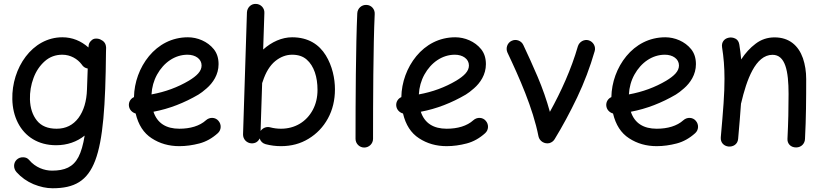

<svg xmlns="http://www.w3.org/2000/svg" viewBox="-20 -731 4338 1011"><path d="M486.8 -527.8C476.1 -528.3 466.8 -524.4 459.5 -516.1C451.2 -508.8 446.8 -499 446.3 -487.8L445.8 -481C406.7 -515.6 360.8 -534.7 308.6 -534.7C148.9 -534.7 41 -372.1 44.9 -208.5C45.9 -162.1 55.7 -121.1 74.2 -84.5C111.3 -11.7 181.2 33.7 275.4 33.7C334 33.7 384.8 15.6 425.8 -17.1C418 31.2 407.2 68.8 393.1 95.7C365.2 148.9 320.8 167.5 253.9 167.5C213.4 167.5 166.5 150.9 133.3 111.3C125.5 102.1 115.2 97.2 102.1 97.2C88.9 96.7 77.1 101.1 67.9 109.9C49.8 127 49.8 156.2 66.9 175.3C91.8 203.1 121.6 224.1 156.2 238.8C190.9 252.9 224.1 260.3 256.8 260.3C485.8 260.3 533.2 108.9 538.1 -456.5L538.6 -475.6C539.1 -479 538.6 -481.9 538.1 -485.4C536.6 -502.4 526.9 -515.1 508.3 -523.4C503.9 -525.4 499 -526.9 494.6 -527.3C492.7 -527.8 490.7 -527.8 488.8 -527.8ZM278.3 -53.2C231.9 -53.2 197.3 -67.4 174.3 -96.2C151.4 -125 139.2 -161.6 137.7 -207C136.7 -246.6 143.1 -284.7 156.7 -320.8C169.9 -356.4 189.9 -385.7 215.8 -408.7C241.7 -431.6 272.5 -442.9 308.1 -442.9C351.1 -442.9 388.2 -420.9 410.2 -391.6C417.5 -379.9 427.7 -372.6 441.9 -370.1L438 -259.8C436 -197.8 420.9 -147.5 393.1 -109.9C364.7 -72.3 326.7 -53.2 278.3 -53.2Z M1127 -29.8C1146 -46.9 1147 -76.2 1129.9 -95.2C1113.8 -114.3 1084 -115.2 1064.9 -98.1C1031.2 -67.4 981.4 -53.2 924.3 -53.2C856 -53.2 808.1 -81.5 788.1 -142.6C871.6 -158.2 950.7 -189.5 1024.9 -232.9C1037.1 -240.2 1051.3 -251 1067.9 -265.6C1101.1 -294.4 1130.9 -337.9 1130.9 -393.1C1130.9 -424.8 1122.6 -450.7 1106 -471.7C1072.8 -513.2 1019 -534.7 969.7 -534.7C884.3 -534.7 814.5 -495.6 764.6 -435.5C714.8 -375 687 -297.4 685.5 -219.7C668.5 -212.4 657.2 -194.8 658.7 -175.3C660.2 -154.3 675.3 -138.7 694.3 -133.3C708.5 -73.7 736.3 -30.3 778.8 -2.9C821.3 24.9 869.6 38.6 924.3 38.6C959 38.6 994.1 33.7 1029.8 24.4C1064.9 15.1 1097.2 -2.9 1127 -29.8ZM967.3 -442.9C1008.8 -442.9 1041.5 -420.9 1041.5 -386.2C1041.5 -355.5 1015.6 -331.1 974.6 -306.2C916 -271.5 850.6 -247.1 777.8 -233.9C779.8 -271.5 789.6 -306.6 807.1 -338.4C842.3 -401.9 900.9 -442.9 967.3 -442.9Z M1327.6 -710.4C1302.2 -711.9 1281.7 -691.4 1280.3 -666L1259.8 -23.4C1259.3 2 1278.8 22.5 1304.2 23.9C1324.2 24.4 1338.9 15.6 1347.2 -2C1352.5 14.2 1363.3 23.9 1378.9 28.3C1405.3 35.2 1432.1 38.6 1459.5 38.6C1513.7 38.6 1562 25.9 1605 -0.5C1647.5 -26.4 1681.6 -61.5 1706.5 -106.9C1731.4 -152.3 1743.7 -203.6 1743.7 -260.7C1743.7 -317.4 1730 -383.8 1695.3 -439.9C1660.6 -496.1 1604 -534.7 1518.1 -534.7C1464.8 -534.7 1410.6 -510.7 1365.7 -470.2L1372.1 -663.1C1373.5 -688.5 1353 -710 1327.6 -710.4ZM1363.8 -302.7C1379.4 -351.1 1401.4 -386.2 1429.2 -409.2C1457 -431.6 1486.8 -442.9 1518.1 -442.9C1549.8 -442.9 1575.2 -434.6 1594.7 -417.5C1633.8 -383.8 1651.9 -324.7 1651.9 -257.8C1651.9 -218.3 1643.6 -183.1 1627 -152.3C1593.8 -90.3 1533.7 -53.2 1459.5 -53.2C1439.9 -53.2 1420.9 -55.7 1402.8 -60.5C1383.3 -65.9 1363.3 -57.1 1352.1 -41.5L1360.4 -293.5C1361.8 -296.4 1362.8 -299.3 1363.8 -302.7Z M1909.7 -705.1C1884.3 -706.5 1862.8 -687 1861.3 -661.6C1853.5 -494.1 1852.1 -190.4 1852.1 0C1852.1 25.4 1872.6 45.9 1897.9 45.9C1923.3 45.9 1944.3 25.4 1944.3 0C1944.3 -189.9 1945.3 -494.1 1953.1 -657.2C1954.6 -682.6 1935.1 -704.6 1909.7 -705.1Z M2534.7 -29.8C2553.7 -46.9 2554.7 -76.2 2537.6 -95.2C2521.5 -114.3 2491.7 -115.2 2472.7 -98.1C2439 -67.4 2389.2 -53.2 2332 -53.2C2263.7 -53.2 2215.8 -81.5 2195.8 -142.6C2279.3 -158.2 2358.4 -189.5 2432.6 -232.9C2444.8 -240.2 2459 -251 2475.6 -265.6C2508.8 -294.4 2538.6 -337.9 2538.6 -393.1C2538.6 -424.8 2530.3 -450.7 2513.7 -471.7C2480.5 -513.2 2426.8 -534.7 2377.4 -534.7C2292 -534.7 2222.2 -495.6 2172.4 -435.5C2122.6 -375 2094.7 -297.4 2093.3 -219.7C2076.2 -212.4 2064.9 -194.8 2066.4 -175.3C2067.9 -154.3 2083 -138.7 2102.1 -133.3C2116.2 -73.7 2144 -30.3 2186.5 -2.9C2229 24.9 2277.3 38.6 2332 38.6C2366.7 38.6 2401.9 33.7 2437.5 24.4C2472.7 15.1 2504.9 -2.9 2534.7 -29.8ZM2375 -442.9C2416.5 -442.9 2449.2 -420.9 2449.2 -386.2C2449.2 -355.5 2423.3 -331.1 2382.3 -306.2C2323.7 -271.5 2258.3 -247.1 2185.5 -233.9C2187.5 -271.5 2197.3 -306.6 2214.8 -338.4C2250 -401.9 2308.6 -442.9 2375 -442.9Z M2674.3 -516.1C2651.4 -505.9 2641.6 -477.5 2651.9 -454.6C2712.9 -325.7 2786.6 -161.1 2815.4 -13.2C2820.8 12.7 2847.7 28.8 2873.5 22.5C2885.7 18.6 2894.5 11.7 2900.4 2C2941.9 -65.9 2981.4 -139.2 3019 -217.8C3056.2 -295.9 3086.9 -377 3111.3 -461.4C3118.7 -485.4 3104 -511.2 3080.1 -518.6C3056.2 -525.9 3030.3 -511.2 3022.9 -487.3C2987.8 -365.7 2934.6 -249 2875.5 -142.1C2858.4 -204.1 2836.9 -265.6 2811 -326.7C2785.2 -387.2 2759.8 -442.9 2735.8 -493.7C2725.6 -516.6 2697.3 -527.3 2674.3 -516.1Z M3640.6 -29.8C3659.7 -46.9 3660.6 -76.2 3643.6 -95.2C3627.4 -114.3 3597.7 -115.2 3578.6 -98.1C3544.9 -67.4 3495.1 -53.2 3438 -53.2C3369.6 -53.2 3321.8 -81.5 3301.8 -142.6C3385.3 -158.2 3464.4 -189.5 3538.6 -232.9C3550.8 -240.2 3564.9 -251 3581.5 -265.6C3614.7 -294.4 3644.5 -337.9 3644.5 -393.1C3644.5 -424.8 3636.2 -450.7 3619.6 -471.7C3586.4 -513.2 3532.7 -534.7 3483.4 -534.7C3397.9 -534.7 3328.1 -495.6 3278.3 -435.5C3228.5 -375 3200.7 -297.4 3199.2 -219.7C3182.1 -212.4 3170.9 -194.8 3172.4 -175.3C3173.8 -154.3 3189 -138.7 3208 -133.3C3222.2 -73.7 3250 -30.3 3292.5 -2.9C3335 24.9 3383.3 38.6 3438 38.6C3472.7 38.6 3507.8 33.7 3543.5 24.4C3578.6 15.1 3610.8 -2.9 3640.6 -29.8ZM3481 -442.9C3522.5 -442.9 3555.2 -420.9 3555.2 -386.2C3555.2 -355.5 3529.3 -331.1 3488.3 -306.2C3429.7 -271.5 3364.3 -247.1 3291.5 -233.9C3293.5 -271.5 3303.2 -306.6 3320.8 -338.4C3356 -401.9 3414.6 -442.9 3481 -442.9Z M3775.4 -8.3C3772.9 21.5 3793.5 38.1 3815.4 40.5C3838.9 43 3864.3 29.8 3866.7 0.5C3873 -71.8 3878.4 -132.8 3881.8 -185.5C3882.3 -186.5 3882.3 -187.5 3882.8 -188.5C3911.1 -309.1 3957.5 -442.4 4047.9 -442.4C4115.2 -442.4 4132.3 -357.9 4132.3 -236.3C4132.3 -161.6 4130.9 -87.4 4126.5 0C4125 23.9 4142.1 45.4 4171.9 45.4C4200.7 45.4 4218.3 23.4 4218.8 0.5C4224.6 -108.9 4225.1 -212.9 4225.1 -314.9C4225.1 -354.5 4219.2 -391.1 4208 -424.3C4184.6 -490.7 4136.2 -534.2 4058.6 -534.2C4021 -534.2 3987.8 -522.9 3959 -501C3929.7 -479 3904.3 -451.2 3882.8 -418C3880.4 -443.8 3877.4 -469.7 3873 -496.1C3870.6 -511.2 3863.8 -522 3852.1 -527.8C3839.8 -533.7 3828.1 -535.2 3815.9 -532.2C3794.9 -527.8 3777.8 -509.8 3782.2 -481.9C3790.5 -428.7 3794.9 -378.9 3794.9 -315.9C3794.9 -278.3 3793.5 -235.4 3790 -186.5C3786.6 -137.2 3781.7 -78.1 3775.4 -8.3Z"/></svg>

Font: Mikhak Medium
Style: Regular
Weight: 500
Designer: Amin Abedi
Version: Version 3.2